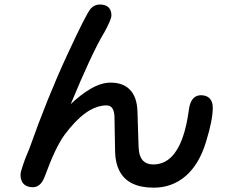

<svg xmlns="http://www.w3.org/2000/svg" viewBox="-20 -782 1040 864"><path d="M428.7 -761.7Q455.6 -761.7 468.5 -748.8Q481.4 -735.8 481.4 -712.9Q481.4 -693.8 446.3 -630.4H445.8Q391.6 -538.6 298.3 -313.5Q345.2 -357.9 386.7 -381.8Q435.1 -410.2 477.5 -410.2Q533.2 -410.2 563.5 -379.4Q596.7 -346.7 598.6 -279.8L603.5 -124Q604.5 -78.1 624.5 -58.1Q640.6 -42 669.9 -42Q717.3 -42 751.5 -76.2Q809.6 -133.8 830.1 -289.1Q836.9 -338.9 865.7 -350.1Q874 -353.5 883.8 -353.5Q909.2 -353.5 923.3 -339.4Q937.5 -325.2 937.5 -296.9Q937.5 -241.7 906.7 -142.6Q876 -42 815.2 10.3Q754.4 62.5 671.9 62.5Q556.6 62.5 517.6 -12.7Q499.5 -47.4 498 -97.7L495.1 -256.8Q493.7 -297.4 471.7 -305.7Q465.8 -307.6 457.3 -307.6Q448.7 -307.6 439.7 -306.2Q430.7 -304.7 421.4 -302Q412.1 -299.3 402.6 -295.2Q393.1 -291 383.3 -285.4Q373.5 -279.8 363.8 -272.5Q318.4 -239.7 270.5 -175.3Q229.5 -119.6 181.2 12.7Q172.9 34.7 161.1 46.4Q147 60.5 127.9 60.5Q101.1 60.5 86.7 46.1Q72.3 31.7 72.3 3.9Q72.3 -10.3 94.2 -69.8L111.8 -112.3Q192.9 -341.3 280.3 -530.3Q367.7 -719.7 388.2 -743.2Q405.3 -761.7 428.7 -761.7Z"/></svg>

Font: YuPearl-SemiBold
Style: SemiBold
Weight: 600
Designer: Max Yao
Foundry: Max-Everyday
Version: Version 1.011; ttfautohint (v1.8.3)